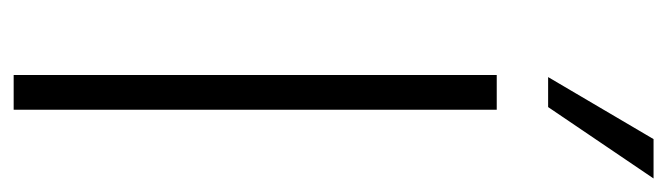

<svg xmlns="http://www.w3.org/2000/svg" viewBox="-368 -609 977 281"><g transform="rotate(90 120.5 -468.5)"><path d="M140.6 0H89.8V-707H140.6ZM183.6 -936.5H241.2L136.7 -782.2H92.8Z"/></g></svg>

Font: Pretendard Std ExtraLight
Style: Regular
Weight: 200
Designer: Base glyphs from Inter by Rasmus Andersson; Hangeul glyphs from Noto Sans CJK(Source Han Sans) by Jang Soo-young and Kan
Foundry: Kil Hyung-jin
Version: Version 1.309